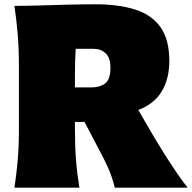

<svg xmlns="http://www.w3.org/2000/svg" viewBox="-20 -862 882 882"><path d="M46.4 -835Q97.7 -835 160.6 -836.9Q223.6 -838.9 289.8 -840.6Q356 -842.3 417.5 -842.3Q524.9 -842.3 601.1 -818.1Q677.2 -793.9 717.5 -737.1Q757.8 -680.2 757.8 -581.5Q757.8 -500.5 723.1 -442.4Q688.5 -384.3 615.2 -356.9L679.7 -246.1Q702.6 -207 731.2 -161.4Q759.8 -115.7 788.6 -73.2Q817.4 -30.8 841.8 0H507.3Q495.1 -49.8 477.3 -89.6Q459.5 -129.4 437.5 -169.9L368.2 -301.8H324.2V-269.5Q324.2 -189.9 329.1 -127.7Q334 -65.4 344.7 0H46.4Q56.2 -65.4 61.5 -127.7Q66.9 -189.9 66.9 -269.5V-555.2Q66.9 -638.2 61.5 -702.6Q56.2 -767.1 46.4 -835ZM327.6 -637.7Q325.7 -609.4 325 -578.4Q324.2 -547.4 324.2 -512.7V-460.4H400.4Q438 -460.4 462.6 -478.5Q487.3 -496.6 487.3 -551.3Q487.3 -596.7 465.3 -617.2Q443.4 -637.7 410.2 -637.7Z"/></svg>

Font: Pinar DS1 Black
Style: Regular
Weight: 900
Designer: Amin Abedi
Version: Version 3.000